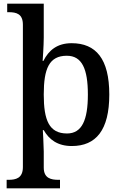

<svg xmlns="http://www.w3.org/2000/svg" viewBox="-20 -780 664 1040"><path d="M16 240H305V194H296C257 194 217 186 217 128V41C217 12 212 -75 212 -75H217C246 -24 292 11 369 11C500 11 572 -75 572 -268C572 -461 500 -546 368 -546C290 -546 244 -508 215 -450H211C211 -450 217 -534 217 -576V-760H19V-714H27C69 -714 104 -705 104 -646V125C104 186 65 194 26 194H16ZM343 -57C246 -57 217 -129 217 -268C217 -408 246 -478 342 -478C424 -478 456 -407 456 -268C456 -130 424 -57 343 -57Z"/></svg>

Font: Noto Naskh Arabic UI Medium
Style: Regular
Weight: 500
Designer: Monotype Design Team, David Williams, Mohamad Dakak and Nizar Qandah
Foundry: Monotype Imaging Inc.
Version: Version 2.014